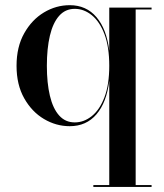

<svg xmlns="http://www.w3.org/2000/svg" viewBox="-20 -490 650 760"><path d="M349.5 250V242.5H412.5V-170Q402 -84.5 361.8 -37.5Q321.5 9.5 256 9.5Q202 9.5 154 -19Q106 -47.5 75.8 -101Q45.5 -154.5 45.5 -229.5Q45.5 -304.5 75.8 -358.2Q106 -412 154 -440.8Q202 -469.5 256 -469.5Q321.5 -469.5 361.8 -422.2Q402 -375 412.5 -289.5V-460H580V-452.5H517V242.5H580V250ZM276 -5.5Q312.5 -5.5 343.8 -30.8Q375 -56 393.8 -105.8Q412.5 -155.5 412.5 -229.5Q412.5 -304 393.8 -354Q375 -404 343.8 -429.5Q312.5 -455 276 -455Q238.5 -455 214 -427.2Q189.5 -399.5 177.5 -348.8Q165.5 -298 165.5 -229.5Q165.5 -161.5 177.5 -111Q189.5 -60.5 214 -33Q238.5 -5.5 276 -5.5Z"/></svg>

Font: BodoniModa_28ptMedium
Style: Regular
Weight: 500
Designer: Owen Earl
Foundry: indestructible type
Version: Version 2.004